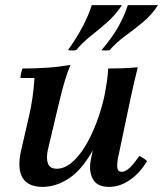

<svg xmlns="http://www.w3.org/2000/svg" viewBox="-20 -716 638 751"><path d="M147 15Q89 15 68 -21Q47 -57 62 -125L94 -264Q102 -299 107 -333.5Q112 -368 115 -411H60Q60 -419 62.5 -430Q65 -441 68 -448Q115 -448 161.5 -451Q208 -454 256 -462Q245 -438 234 -401.5Q223 -365 214.5 -328.5Q206 -292 199 -264L167 -129Q160 -95 168 -75.5Q176 -56 202 -56Q232 -56 260.5 -80Q289 -104 313.5 -144.5Q338 -185 357.5 -236.5Q377 -288 389 -343H417Q388 -209 344.5 -130.5Q301 -52 250 -18.5Q199 15 147 15ZM406 15Q359 15 342.5 -17Q326 -49 336 -95L389 -343Q394 -370 398 -396Q402 -422 403 -448Q433 -448 461 -449Q489 -450 519 -453Q511 -422 505 -395.5Q499 -369 493 -342L442 -100Q437 -75 439 -59.5Q441 -44 456 -44Q470 -44 486 -58.5Q502 -73 525 -106Q533 -102 540.5 -97.5Q548 -93 555 -86Q529 -41 489.5 -13Q450 15 406 15ZM457 -696Q433 -659 401 -630.5Q369 -602 336.5 -576.5Q304 -551 278 -520Q262 -517 246 -520Q280 -568 303 -611.5Q326 -655 339 -696ZM598 -696Q573 -657 539 -629Q505 -601 470.5 -576Q436 -551 409 -520Q393 -517 377 -520Q419 -569 443 -612Q467 -655 480 -696Z"/></svg>

Font: Poltawski Nowy Medium
Style: Italic
Weight: 500
Italic angle: -12°
Version: Version 1.001;gftools[0.9.25]